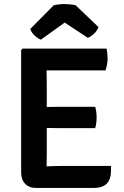

<svg xmlns="http://www.w3.org/2000/svg" viewBox="-20 -922 609 944"><path d="M210 -163 209 -104Q251 -106 278 -106H526Q526 -75 524 -59Q513 2 442 2H157Q123 2 103.5 -18.5Q84 -39 84 -75V-676L91 -683H504Q509 -659 509 -633.5Q509 -608 499 -576H209L210 -508V-396Q234 -397 274 -397H448Q455 -373 455 -344.5Q455 -316 448 -292H274Q234 -292 210 -293ZM412 -736 298 -811 181 -727Q166 -732 149.5 -748Q133 -764 129 -780L244 -896Q270 -902 296.5 -902Q323 -902 351 -897L464 -789Q458 -771 442.5 -756.5Q427 -742 412 -736Z"/></svg>

Font: Signika Negative
Style: Semibold
Weight: 600
Designer: Anna Giedrys
Foundry: Anna Giedrys
Version: Version 1.001